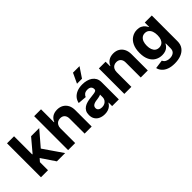

<svg xmlns="http://www.w3.org/2000/svg" viewBox="66 -1735 2908 2908"><g transform="rotate(-45 1520.0 -280.5)"><path d="M297.4 -271.5 197.3 -156.7 197.8 -338.4H219.7L394.5 -545.4H568.4L333.5 -271.5ZM211.4 0H60.5V-727.1H211.4ZM578.6 0H401.4L240.7 -237.8L341.8 -344.2Z M793 -315.4V0H642.1V-727.1H789.1V-449.2H795.4Q813.5 -497.6 855 -525.4Q896.5 -552.7 958.5 -552.7Q1013.7 -552.7 1057.6 -527.8Q1100.6 -502 1124 -457.5Q1147.9 -411.1 1147 -347.2V0H995.6V-320.3Q996.1 -369.6 970.2 -398.9Q944.3 -426.8 898.4 -426.8Q867.2 -426.8 843.8 -413.6Q820.8 -400.9 807.1 -375.5Q793.5 -350.1 793 -315.4Z M1421.4 10.3Q1370.1 10.3 1328.6 -8.3Q1287.6 -26.4 1264.2 -62.5Q1240.2 -98.1 1240.2 -152.3Q1240.2 -198.2 1256.8 -228.5Q1273.9 -259.8 1302.7 -278.3Q1332.5 -297.4 1368.2 -306.6Q1407.7 -316.9 1445.3 -320.3Q1499.5 -326.2 1522 -330.1Q1551.3 -334.5 1564.5 -343.3Q1577.1 -351.6 1577.1 -369.1V-371.6Q1577.1 -405.3 1556.6 -423.8Q1535.6 -441.9 1496.6 -441.9Q1455.6 -441.9 1431.6 -424.3Q1407.2 -405.8 1399.4 -379.4L1259.8 -390.6Q1271 -441.9 1301.3 -477.1Q1333.5 -513.7 1382.3 -533.2Q1431.6 -552.7 1497.1 -552.7Q1543.5 -552.7 1584.5 -542Q1627.9 -530.8 1658.7 -508.8Q1691.9 -485.4 1710 -451.7Q1728.5 -416 1728.5 -367.7V0H1585V-75.7H1581.1Q1567.9 -49.8 1545.9 -30.8Q1524.9 -12.2 1492.7 -0.5Q1462.4 10.3 1421.4 10.3ZM1464.8 -94.2Q1498.5 -94.2 1523.9 -107.4Q1548.8 -120.1 1564 -143.6Q1578.6 -166 1578.6 -194.8V-252.9Q1573.2 -249 1559.1 -244.6Q1543.5 -240.2 1531.7 -237.8Q1511.2 -233.9 1501 -232.4Q1492.2 -231 1473.1 -228.5Q1447.3 -225.1 1426.8 -215.8Q1405.8 -206.5 1396 -193.4Q1384.8 -178.2 1384.8 -157.2Q1384.8 -126.5 1407.7 -110.4Q1429.2 -94.2 1464.8 -94.2ZM1555.2 -615.7H1448.2L1523.9 -777.3H1663.6Z M1997.1 -315.4V0H1846.2V-545.4H1990.2V-449.2H1996.6Q2014.6 -496.6 2057.1 -524.9Q2099.6 -552.7 2160.6 -552.7Q2217.8 -552.7 2259.8 -527.8Q2302.2 -502.4 2325.2 -457Q2348.6 -411.1 2348.6 -347.2V0H2197.8V-320.3Q2198.2 -370.1 2171.9 -398.9Q2146 -426.8 2100.6 -426.8Q2069.8 -426.8 2046.9 -413.6Q2022.9 -400.4 2010.7 -375.5Q1998 -351.1 1997.1 -315.4Z M2713.4 215.8Q2638.2 215.8 2587.4 195.8Q2536.1 176.8 2504.4 141.1Q2472.2 105 2463.9 64L2604 44.9Q2610.4 61.5 2624 75.7Q2636.2 88.4 2661.1 98.1Q2685.1 107.4 2716.8 107.4Q2765.6 107.4 2798.3 83Q2830.6 59.1 2830.6 3.4V-96.7H2824.2Q2814 -73.7 2794.4 -53.7Q2774.4 -32.7 2743.2 -20.5Q2710.9 -7.8 2668.5 -7.8Q2607.4 -7.8 2557.1 -36.6Q2506.3 -65.4 2477.1 -124.5Q2447.3 -183.6 2447.3 -273.9Q2447.3 -365.7 2477.5 -428.7Q2507.3 -490.7 2558.1 -521.5Q2608.9 -552.7 2668.5 -552.7Q2713.9 -552.7 2745.1 -537.1Q2775.9 -521.5 2794.9 -499Q2814 -475.1 2824.2 -453.6H2829.6V-545.4H2980V5.4Q2980 75.2 2945.8 121.6Q2911.1 168.9 2852.1 191.9Q2792.5 215.8 2713.4 215.8ZM2716.3 -121.6Q2752.9 -121.6 2778.8 -140.1Q2804.2 -158.7 2817.9 -192.4Q2831.1 -226.6 2831.1 -274.4Q2831.1 -322.3 2817.9 -357.9Q2804.7 -392.6 2778.8 -412.6Q2753.4 -432.1 2716.3 -432.1Q2679.7 -432.1 2653.8 -412.1Q2627.4 -391.1 2614.7 -356.4Q2602.1 -321.8 2602.1 -274.4Q2602.1 -227.5 2615.2 -193.4Q2628.9 -158.2 2653.8 -140.1Q2679.2 -121.6 2716.3 -121.6Z"/></g></svg>

Font: My Font
Style: Bold
Weight: 500
Designer: Rasmus Andersson
Foundry: rsms
Version: Version 0.001